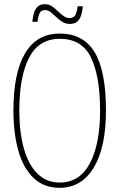

<svg xmlns="http://www.w3.org/2000/svg" viewBox="-20 -885 570 915"><path d="M264 10Q190 10 141 -36Q92 -82 68 -165Q44 -248 44 -359Q44 -537 99.5 -631Q155 -725 265 -725Q377 -725 431 -636Q485 -547 485 -358Q485 -183 427 -86.5Q369 10 264 10ZM264 -15Q360 -15 408.5 -107Q457 -199 457 -358Q457 -520 414 -610Q371 -700 265 -700Q165 -700 118.5 -610Q72 -520 72 -358Q72 -256 93.5 -178.5Q115 -101 158 -58Q201 -15 264 -15ZM313 -771Q293 -771 277 -781Q261 -791 247.5 -804Q234 -817 221.5 -827Q209 -837 195 -837Q175 -837 168 -820.5Q161 -804 159 -781H134Q136 -800 140.5 -819Q145 -838 157.5 -851.5Q170 -865 194 -865Q213 -865 227.5 -855Q242 -845 255.5 -832Q269 -819 282.5 -809Q296 -799 312 -799Q333 -799 340.5 -816Q348 -833 350 -855H375Q373 -836 368 -816.5Q363 -797 350.5 -784Q338 -771 313 -771Z"/></svg>

Font: Noto Serif Georgian ExtraCondensed Thin
Style: Regular
Weight: 100
Width: 2
Designer: Monotype Design Team, Akaki Razmadze
Foundry: Google LLC
Version: Version 2.003; ttfautohint (v1.8.4.7-5d5b)